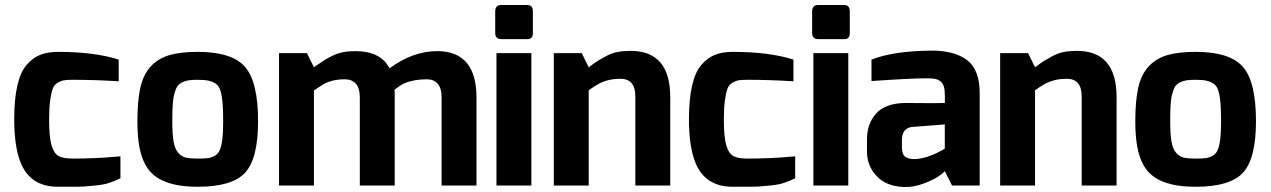

<svg xmlns="http://www.w3.org/2000/svg" viewBox="-20 -744 5096 770"><path d="M37 -266Q37 -346 49.5 -400.5Q62 -455 86.5 -483.5Q111 -512 141 -524Q171 -536 212 -536Q359 -536 456 -505V-418Q361 -424 272 -424Q248 -424 236.5 -422Q225 -420 211 -412Q197 -404 191 -387Q185 -370 181 -340Q177 -310 177 -263Q177 -195 186.5 -162Q196 -129 214.5 -118.5Q233 -108 272 -108Q313 -108 361 -110Q409 -112 436 -115L463 -117V-29Q441 -18 418 -10.5Q395 -3 362.5 0Q330 3 316.5 4Q303 5 260 5Q217 5 212 5Q98 5 60 -99Q37 -162 37 -266Z M531 -258Q531 -340 543 -393Q555 -446 585 -478Q615 -510 659.5 -523Q704 -536 773 -536Q910 -536 962.5 -476Q1015 -416 1015 -258Q1015 -109 963.5 -52Q912 5 773 5Q718 5 677.5 -4.5Q637 -14 608.5 -33Q580 -52 563 -83.5Q546 -115 538.5 -157.5Q531 -200 531 -258ZM671 -258Q671 -207 676 -177Q681 -147 694.5 -131.5Q708 -116 725 -112Q742 -108 773 -108Q800 -108 814.5 -110Q829 -112 842.5 -120Q856 -128 862.5 -145Q869 -162 872 -188.5Q875 -215 875 -258Q875 -304 872.5 -332.5Q870 -361 864 -380.5Q858 -400 845 -408.5Q832 -417 816 -420.5Q800 -424 773 -424Q751 -424 737 -422Q723 -420 710 -413.5Q697 -407 690.5 -396.5Q684 -386 679 -367Q674 -348 672.5 -322Q671 -296 671 -258Z M1099 0V-531H1211L1239 -474Q1242 -476 1247 -480Q1269 -495 1280.5 -502.5Q1292 -510 1312.5 -520Q1333 -530 1355 -534.5Q1377 -539 1404 -539Q1507 -539 1542 -470Q1636 -539 1733 -539Q1891 -539 1891 -352V0H1751V-354Q1751 -390 1735.5 -408Q1720 -426 1692 -426Q1679 -426 1667 -425Q1655 -424 1643.5 -422Q1632 -420 1621.5 -417Q1611 -414 1601 -409.5Q1591 -405 1581.5 -398.5Q1572 -392 1562 -384Q1562 -383 1562.5 -378.5Q1563 -374 1563 -369Q1563 -364 1563 -359Q1563 -354 1563 -353V0H1423V-354Q1423 -372 1419 -386Q1415 -400 1407 -408.5Q1399 -417 1388 -421.5Q1377 -426 1364 -426Q1337 -426 1316 -421Q1295 -416 1278 -406.5Q1261 -397 1239 -381V0Z M1966 -610V-698Q1966 -724 1990 -724H2095Q2117 -724 2117 -698V-610Q2117 -599 2111.5 -593Q2106 -587 2095 -587H1990Q1983 -587 1977.5 -589.5Q1972 -592 1969 -597.5Q1966 -603 1966 -610ZM1971 0V-531H2111V0Z M2201 0V-531H2313L2341 -474Q2366 -493 2376.5 -499.5Q2387 -506 2410 -518.5Q2433 -531 2456.5 -535.5Q2480 -540 2509 -540Q2668 -540 2668 -354V0H2528V-356Q2528 -394 2512.5 -411Q2497 -428 2469 -428Q2441 -428 2419.5 -422.5Q2398 -417 2380.5 -407.5Q2363 -398 2341 -382V0Z M2743 -266Q2743 -346 2755.5 -400.5Q2768 -455 2792.5 -483.5Q2817 -512 2847 -524Q2877 -536 2918 -536Q3065 -536 3162 -505V-418Q3067 -424 2978 -424Q2954 -424 2942.5 -422Q2931 -420 2917 -412Q2903 -404 2897 -387Q2891 -370 2887 -340Q2883 -310 2883 -263Q2883 -195 2892.5 -162Q2902 -129 2920.5 -118.5Q2939 -108 2978 -108Q3019 -108 3067 -110Q3115 -112 3142 -115L3169 -117V-29Q3147 -18 3124 -10.5Q3101 -3 3068.5 0Q3036 3 3022.5 4Q3009 5 2966 5Q2923 5 2918 5Q2804 5 2766 -99Q2743 -162 2743 -266Z M3237 -610V-698Q3237 -724 3261 -724H3366Q3388 -724 3388 -698V-610Q3388 -599 3382.5 -593Q3377 -587 3366 -587H3261Q3254 -587 3248.5 -589.5Q3243 -592 3240 -597.5Q3237 -603 3237 -610ZM3242 0V-531H3382V0Z M3457 -135V-185Q3457 -216 3465.5 -241Q3474 -266 3492 -287Q3510 -308 3540.5 -319.5Q3571 -331 3613 -331Q3652 -331 3690.5 -330.5Q3729 -330 3769 -331Q3770 -364 3769 -365Q3769 -386 3764.5 -399Q3760 -412 3750 -419Q3740 -426 3728 -428Q3716 -430 3698 -430Q3633 -430 3475 -419V-505Q3564 -540 3717 -541Q3809 -541 3859 -502.5Q3909 -464 3909 -370V0H3798L3769 -58Q3765 -51 3743.5 -36.5Q3722 -22 3683 -7.5Q3644 7 3607 6Q3535 4 3496 -37.5Q3457 -79 3457 -135ZM3597 -155Q3597 -125 3610 -115.5Q3623 -106 3647 -106Q3659 -106 3672 -108.5Q3685 -111 3696.5 -114.5Q3708 -118 3719 -122.5Q3730 -127 3739 -131.5Q3748 -136 3754.5 -139.5Q3761 -143 3765 -145.5Q3769 -148 3769 -148V-245L3640 -235Q3627 -234 3618 -228.5Q3609 -223 3604.5 -215Q3600 -207 3598.5 -199Q3597 -191 3597 -181Z M3991 0V-531H4103L4131 -474Q4156 -493 4166.5 -499.5Q4177 -506 4200 -518.5Q4223 -531 4246.5 -535.5Q4270 -540 4299 -540Q4458 -540 4458 -354V0H4318V-356Q4318 -394 4302.5 -411Q4287 -428 4259 -428Q4231 -428 4209.5 -422.5Q4188 -417 4170.5 -407.5Q4153 -398 4131 -382V0Z M4533 -258Q4533 -340 4545 -393Q4557 -446 4587 -478Q4617 -510 4661.5 -523Q4706 -536 4775 -536Q4912 -536 4964.5 -476Q5017 -416 5017 -258Q5017 -109 4965.5 -52Q4914 5 4775 5Q4720 5 4679.5 -4.5Q4639 -14 4610.5 -33Q4582 -52 4565 -83.5Q4548 -115 4540.5 -157.5Q4533 -200 4533 -258ZM4673 -258Q4673 -207 4678 -177Q4683 -147 4696.5 -131.5Q4710 -116 4727 -112Q4744 -108 4775 -108Q4802 -108 4816.5 -110Q4831 -112 4844.5 -120Q4858 -128 4864.5 -145Q4871 -162 4874 -188.5Q4877 -215 4877 -258Q4877 -304 4874.5 -332.5Q4872 -361 4866 -380.5Q4860 -400 4847 -408.5Q4834 -417 4818 -420.5Q4802 -424 4775 -424Q4753 -424 4739 -422Q4725 -420 4712 -413.5Q4699 -407 4692.5 -396.5Q4686 -386 4681 -367Q4676 -348 4674.5 -322Q4673 -296 4673 -258Z"/></svg>

Font: Mina
Style: Bold
Weight: 700
Version: Version 1.000